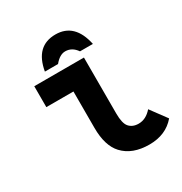

<svg xmlns="http://www.w3.org/2000/svg" viewBox="-168 -836 922 971"><g transform="rotate(-30 293.0 -350.0)"><path d="M152.3 -574.2Q175.8 -710.4 292 -710.4Q403.8 -710.4 432.6 -574.2H357.4Q331.5 -611.8 292 -611.8Q259.8 -611.8 229 -574.2ZM578.1 -55.2Q522.9 9.8 426.8 9.8Q327.6 9.8 274.4 -47.4Q227.1 -98.1 227.1 -202.6V-415H68.8V-537.1H358.9V-210.4Q358.9 -153.3 377 -131.8Q396.5 -108.9 432.1 -108.9Q475.1 -108.9 509.3 -148.4Z"/></g></svg>

Font: Consola Mono
Style: Bold
Weight: 700
Monospace: yes
Designer: Wojciech Kalinowski "wmk69" (wmk69@o2.pl)
Foundry: Wojciech Kalinowski "wmk69" (wmk69@o2.pl)
Version: Version 2.1.0